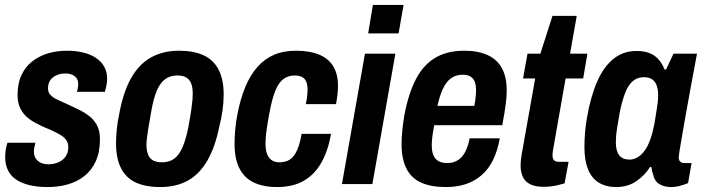

<svg xmlns="http://www.w3.org/2000/svg" viewBox="-20 -744 2843 776"><path d="M174 12Q129 12 96 3.5Q63 -5 42 -20.5Q21 -36 11 -58.5Q1 -81 1 -108Q1 -123 3 -137.5Q5 -152 10 -167H123Q120 -156 118.5 -147.5Q117 -139 117 -131Q117 -115 124.5 -103.5Q132 -92 145 -86Q158 -80 177 -80Q192 -80 206.5 -84.5Q221 -89 232 -97.5Q243 -106 249.5 -119Q256 -132 256 -150Q256 -166 248 -177.5Q240 -189 227 -197Q214 -205 197.5 -213Q181 -221 163 -228Q143 -237 123 -247.5Q103 -258 87 -272.5Q71 -287 61 -308.5Q51 -330 51 -359Q51 -407 67 -441Q83 -475 111 -496.5Q139 -518 174.5 -528.5Q210 -539 251 -539Q287 -539 317 -531.5Q347 -524 368.5 -509.5Q390 -495 401.5 -474Q413 -453 413 -426Q413 -412 410 -397.5Q407 -383 404 -373H291Q295 -388 295.5 -394.5Q296 -401 296 -405Q296 -419 289.5 -428Q283 -437 271.5 -442Q260 -447 244 -447Q228 -447 215 -442.5Q202 -438 192.5 -430Q183 -422 178.5 -411Q174 -400 174 -387Q174 -370 185 -359Q196 -348 214.5 -340Q233 -332 254 -322Q276 -312 298.5 -301Q321 -290 340.5 -275Q360 -260 372 -237.5Q384 -215 384 -182Q384 -129 367 -92Q350 -55 320.5 -32Q291 -9 253 1.5Q215 12 174 12Z M628 12Q568 12 528.5 -6.5Q489 -25 469 -64.5Q449 -104 449 -165Q449 -191 452 -221.5Q455 -252 462 -284Q478 -372 510 -428.5Q542 -485 590.5 -512Q639 -539 704 -539Q763 -539 803 -520.5Q843 -502 863.5 -462.5Q884 -423 884 -362Q884 -331 879.5 -298.5Q875 -266 866 -231Q849 -148 817.5 -94Q786 -40 739 -14Q692 12 628 12ZM635 -88Q664 -88 684 -102.5Q704 -117 718 -149.5Q732 -182 742 -234Q750 -278 753.5 -303Q757 -328 758 -341.5Q759 -355 759 -365Q759 -391 752.5 -407Q746 -423 732.5 -431Q719 -439 697 -439Q668 -439 647.5 -424Q627 -409 613.5 -377Q600 -345 591 -292Q583 -248 579 -222.5Q575 -197 573.5 -183.5Q572 -170 572 -160Q572 -135 578.5 -119Q585 -103 599 -95.5Q613 -88 635 -88Z M1100 12Q1044 12 1005.5 -6.5Q967 -25 947.5 -64Q928 -103 928 -162Q928 -189 930.5 -218.5Q933 -248 939 -279Q951 -343 971 -391.5Q991 -440 1020 -473Q1049 -506 1087.5 -522.5Q1126 -539 1176 -539Q1230 -539 1268 -524Q1306 -509 1326 -477.5Q1346 -446 1346 -397Q1346 -381 1344 -362.5Q1342 -344 1338 -323H1216Q1220 -342 1221.5 -356.5Q1223 -371 1223 -383Q1223 -402 1217.5 -414.5Q1212 -427 1200.5 -433Q1189 -439 1171 -439Q1145 -439 1125.5 -424.5Q1106 -410 1093 -378Q1080 -346 1070 -293Q1062 -251 1058.5 -226.5Q1055 -202 1054 -188Q1053 -174 1053 -163Q1053 -139 1059 -122.5Q1065 -106 1077.5 -97Q1090 -88 1109 -88Q1135 -88 1152 -99.5Q1169 -111 1180.5 -136.5Q1192 -162 1199 -203H1318Q1306 -135 1279 -87Q1252 -39 1208 -13.5Q1164 12 1100 12Z M1468 -609 1487 -724H1611L1591 -609ZM1362 0 1455 -527H1578L1485 0Z M1782 12Q1722 12 1682 -6Q1642 -24 1622.5 -63Q1603 -102 1603 -162Q1603 -188 1606 -217Q1609 -246 1614 -277Q1631 -367 1661.5 -425Q1692 -483 1740 -511Q1788 -539 1856 -539Q1912 -539 1950.5 -521.5Q1989 -504 2008.5 -468.5Q2028 -433 2028 -378Q2028 -355 2024 -323Q2020 -291 2010 -238H1735Q1730 -213 1727.5 -192.5Q1725 -172 1725 -157Q1725 -133 1731.5 -117Q1738 -101 1752 -93Q1766 -85 1788 -85Q1805 -85 1819.5 -91Q1834 -97 1845 -108.5Q1856 -120 1864.5 -139Q1873 -158 1878 -185H2000Q1991 -135 1973 -98Q1955 -61 1927 -36.5Q1899 -12 1863 0Q1827 12 1782 12ZM1748 -316H1897Q1901 -336 1902.5 -352.5Q1904 -369 1904 -381Q1904 -402 1898 -415.5Q1892 -429 1880 -435.5Q1868 -442 1850 -442Q1822 -442 1802.5 -427.5Q1783 -413 1770 -385Q1757 -357 1748 -316Z M2178 11Q2144 11 2123.5 1Q2103 -9 2093.5 -28.5Q2084 -48 2084 -76Q2084 -84 2085 -94.5Q2086 -105 2088 -117L2143 -427H2094L2112 -527H2164L2213 -680H2311L2284 -527H2354L2337 -427H2266L2215 -137Q2214 -133 2213.5 -125.5Q2213 -118 2213 -116Q2213 -103 2219 -96.5Q2225 -90 2239 -90H2278L2262 -3Q2249 1 2234 4.5Q2219 8 2205 9.5Q2191 11 2178 11Z M2470 12Q2429 12 2400 -6Q2371 -24 2356.5 -60Q2342 -96 2342 -150Q2342 -177 2344.5 -207.5Q2347 -238 2353 -272Q2368 -357 2394.5 -416.5Q2421 -476 2460.5 -507Q2500 -538 2552 -538Q2584 -538 2606 -529Q2628 -520 2642.5 -503Q2657 -486 2666 -463H2672L2702 -527H2797L2772 -393Q2767 -365 2760.5 -329.5Q2754 -294 2747.5 -257Q2741 -220 2735.5 -188Q2730 -156 2726.5 -134.5Q2723 -113 2723 -109Q2723 -97 2729 -91Q2735 -85 2746 -85H2775L2761 -4Q2747 2 2728.5 7Q2710 12 2692 12Q2664 12 2644 -0.5Q2624 -13 2619 -42Q2616 -48 2615 -54.5Q2614 -61 2613 -68L2608 -70Q2586 -35 2551.5 -11.5Q2517 12 2470 12ZM2524 -99Q2542 -99 2557.5 -108.5Q2573 -118 2586 -136Q2599 -154 2608.5 -181Q2618 -208 2625 -244Q2631 -282 2634.5 -303.5Q2638 -325 2639 -337.5Q2640 -350 2640 -359Q2640 -383 2634 -399Q2628 -415 2615.5 -423.5Q2603 -432 2583 -432Q2557 -432 2538.5 -417Q2520 -402 2507.5 -370.5Q2495 -339 2485 -291Q2478 -252 2474.5 -229Q2471 -206 2470 -192.5Q2469 -179 2469 -170Q2469 -134 2482.5 -116.5Q2496 -99 2524 -99Z"/></svg>

Font: Archivo Condensed
Style: Bold Italic
Weight: 700
Width: 3
Italic angle: -10°
Designer: Hector Gatti
Foundry: Omnibus-Type
Version: Version 2.001